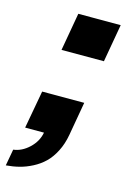

<svg xmlns="http://www.w3.org/2000/svg" viewBox="-125 -584 562 818"><g transform="rotate(15 156.0 -175.0)"><path d="M86.9 -359.9 116.2 -526.9H303.2L273.9 -359.9ZM-15.1 176.8 -2 104Q35.2 99.6 66.9 69.8Q98.6 40 106 0H22.9L53.2 -167H238.8L212.9 -19Q205.6 22.5 188.7 55.4Q171.9 88.4 149.9 109.6Q127.9 130.9 99.6 145.5Q71.3 160.2 43.7 167.2Q16.1 174.3 -15.1 176.8Z"/></g></svg>

Font: Archivo Expanded
Style: Bold Italic
Weight: 700
Width: 7
Italic angle: -10°
Designer: Hector Gatti
Foundry: Omnibus-Type
Version: Version 2.001